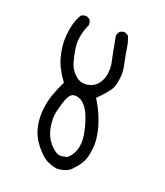

<svg xmlns="http://www.w3.org/2000/svg" viewBox="-132 -815 765 891"><g transform="rotate(20 250.0 -369.0)"><path d="M249 -74.2Q229.5 -74.2 204.1 -99.1Q183.6 -120.1 172.6 -145.5Q161.6 -170.9 158.7 -204.1Q157.7 -213.4 157.7 -222.7Q157.7 -247.1 164.1 -270.5Q171.9 -302.2 180.7 -325.2Q190.9 -351.1 205.1 -357.4Q211.9 -359.9 220.2 -359.9Q228.5 -359.9 238.8 -356Q257.3 -348.6 272.5 -329.1Q287.6 -309.6 299.8 -274.4Q312 -239.3 317.9 -204.6Q320.8 -188 320.8 -171.4Q320.8 -115.2 283.7 -81.5L282.7 -80.6Q264.6 -74.2 249 -74.2ZM84 -607.4Q84 -603.5 83.5 -597.7Q83 -591.8 83 -580.6Q83 -569.3 85.2 -550Q87.4 -530.8 93.8 -504.9Q107.4 -453.6 145.5 -402.3L148.4 -398.4Q128.9 -358.9 116.5 -322.5Q104 -286.1 100.1 -243.2Q99.1 -231.4 99.1 -219.2Q99.1 -189 106 -159.7Q115.2 -119.1 145 -81.5Q175.3 -43.5 200.2 -29.8Q225.1 -16.1 254.4 -12.2Q300.3 -14.2 324.2 -39.1Q349.6 -65.4 362.5 -90.6Q375.5 -115.7 379.4 -161.1Q380.4 -169.9 380.4 -179.2Q380.4 -217.8 367.2 -264.2Q350.6 -321.8 316.4 -377.4L312.5 -382.8Q365.2 -435.5 374.3 -457.5Q383.3 -479.5 386.7 -511.2Q387.7 -520 387.7 -529.8Q387.7 -552.2 381.8 -576.7Q373.5 -612.8 368.7 -647.9Q364.3 -679.7 352.1 -706.5L336.4 -714.4Q334.5 -714.8 333 -714.8Q318.8 -714.8 309.6 -707Q302.2 -697.8 300.3 -686Q306.2 -657.2 309.3 -638.2Q312.5 -619.1 314.5 -609.9Q317.9 -590.8 322.8 -571Q327.6 -551.3 327.6 -530.3Q327.6 -494.1 313 -468.3Q306.2 -456.5 297.9 -448.2Q279.3 -430.2 251.5 -426.3Q246.6 -425.8 241.7 -425.8Q212.9 -425.8 189.5 -449.2Q166 -472.7 158.2 -502.9Q149.9 -532.2 145 -564Q142.6 -579.1 142.6 -595.2Q142.6 -611.3 146 -627.9Q151.9 -660.2 165.5 -688Q166 -689.9 166 -691.4Q166 -692.9 165.8 -695.1Q165.5 -697.3 165 -700.2Q164.6 -703.1 163.6 -706.1Q161.6 -711.4 158.7 -716.3L142.1 -724.1Q140.1 -724.6 137.5 -724.6Q134.8 -724.6 130.9 -723.6Q122.6 -722.7 115.7 -717.3Q89.8 -677.7 84 -607.4Z"/></g></svg>

Font: NaikaiFont
Style: Light
Weight: 300
Version: Version 1.89